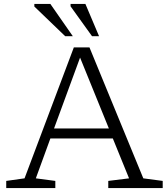

<svg xmlns="http://www.w3.org/2000/svg" viewBox="-20 -950 846 970"><path d="M704 -49 802 -36V0H527V-36L632 -49L550 -250.5H234.5L161 -49L259.5 -36V0H11.5V-36L104 -49L353 -710.5H432ZM253 -301H530L384.5 -659ZM348 -767H309.5L153.5 -917V-930H234.5ZM480.5 -767H445L336.5 -918V-930H411.5Z"/></svg>

Font: Newsreader 6pt Light
Style: Regular
Weight: 300
Designer: Hugues Gentile
Foundry: Production Type
Version: Version 1.003; ttfautohint (v1.8.3)